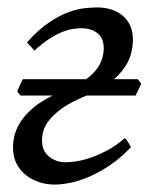

<svg xmlns="http://www.w3.org/2000/svg" viewBox="-20 -477 403 517"><path d="M345.2 -219.7H212.9Q210.9 -218.8 209 -218Q207 -217.3 205.1 -216.3Q167 -200.2 144 -183.1Q121.1 -166 109.1 -148.9Q97.2 -131.8 94.5 -115Q91.8 -98.1 94.7 -83Q96.2 -75.7 100.8 -68.1Q105.5 -60.5 113.5 -54.2Q121.6 -47.9 132.6 -43.9Q143.6 -40 157.7 -40Q168.5 -40 186 -42.7Q203.6 -45.4 224.9 -52.7Q246.1 -60.1 269.5 -72.5Q293 -85 315.9 -105Q320.3 -101.6 325.2 -93.8Q330.1 -85.9 332.5 -80.6Q305.2 -51.8 276.6 -32.5Q248 -13.2 220.9 -1.5Q193.8 10.3 169.9 15.1Q146 20 127.9 20Q104.5 20 85.2 13.4Q65.9 6.8 51.5 -4.2Q37.1 -15.1 28.1 -30Q19 -44.9 16.6 -61Q13.2 -83 17.3 -104.7Q21.5 -126.5 34.2 -147Q46.9 -167.5 68.4 -185.8Q89.8 -204.1 121.6 -219.7H35.6L26.4 -230.5Q29.8 -238.3 33.4 -247.1Q37.1 -255.9 41.5 -263.7H211.9Q235.8 -280.8 247.1 -301Q258.3 -321.3 259.3 -343.8Q260.3 -373 243.2 -387Q226.1 -400.9 199.7 -400.9Q189.9 -400.9 177.2 -399.2Q164.6 -397.5 148.9 -391.4Q133.3 -385.3 114.3 -373.3Q95.2 -361.3 72.8 -340.8L52.7 -362.8Q82.5 -396.5 110.6 -415.5Q138.7 -434.6 162.8 -443.6Q187 -452.6 207 -454.8Q227.1 -457 241.7 -457Q261.2 -457 278.8 -451.7Q296.4 -446.3 309.6 -435.5Q322.8 -424.8 330.3 -408.4Q337.9 -392.1 337.9 -370.1Q337.4 -336.4 324.5 -310.5Q311.5 -284.7 286.6 -263.7H351.1L360.4 -251.5Z"/></svg>

Font: Gentium Plus
Style: Italic
Weight: 400
Italic angle: -8°
Designer: J. Victor Gaultney, Annie Olsen, Iska Routamaa
Foundry: SIL International
Version: Version 1.510